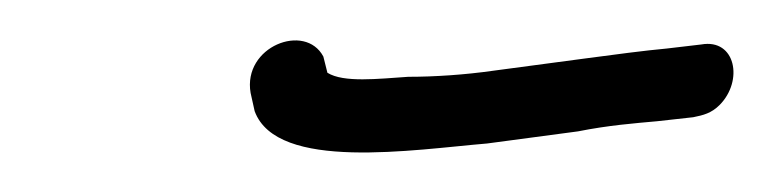

<svg xmlns="http://www.w3.org/2000/svg" viewBox="-20 -330 383 95"><path d="M104 -284 106 -275C117 -245 185 -256 221 -259L266 -265C281 -268 294 -269 305 -270L323 -272C328 -273 332 -274 336 -278C348 -290 344 -311 327 -308L310 -306C299 -305 284 -303 269 -301L224 -295C210 -293 195 -292 182 -292C167 -291 150 -289 142 -294L140 -302C131 -319 100 -307 104 -284Z"/></svg>

Font: Stray Cat
Style: Obl
Weight: 400
Version: Version 1.0